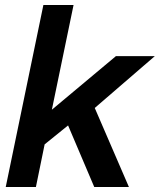

<svg xmlns="http://www.w3.org/2000/svg" viewBox="-20 -750 641 770"><path d="M601 -525H445L188 -310L275 -730H154L3 0H124L159 -171L253 -247L358 0H497L360 -317Z"/></svg>

Font: Nacelle SemiBold
Style: Italic
Weight: 600
Italic angle: -12°
Designer: Sora Sagano
Foundry: Sora Sagano
Version: Version 1.000;FEAKit 1.0